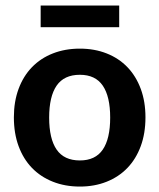

<svg xmlns="http://www.w3.org/2000/svg" viewBox="-20 -669 578 696"><path d="M269.5 -492.7Q322.8 -492.7 366.7 -475.3Q410.6 -458 441.9 -425.5Q473.1 -393.1 490.2 -346.9Q507.3 -300.8 507.3 -243.7Q507.3 -185.5 490.2 -139.2Q473.1 -92.8 441.9 -60.3Q410.6 -27.8 366.7 -10.3Q322.8 7.3 269.5 7.3Q215.8 7.3 171.6 -10.3Q127.4 -27.8 95.9 -60.3Q64.5 -92.8 47.4 -139.2Q30.3 -185.5 30.3 -243.7Q30.3 -300.8 47.4 -346.9Q64.5 -393.1 95.9 -425.5Q127.4 -458 171.6 -475.3Q215.8 -492.7 269.5 -492.7ZM269.5 -87.4Q325.7 -87.4 352.5 -126.7Q379.4 -166 379.4 -242.7Q379.4 -319.3 352.5 -358.6Q325.7 -397.9 269.5 -397.9Q212.4 -397.9 185.3 -358.6Q158.2 -319.3 158.2 -242.7Q158.2 -166 185.3 -126.7Q212.4 -87.4 269.5 -87.4ZM127.4 -648.9H412.1V-570.3H127.4Z"/></svg>

Font: Carlito
Style: Bold
Weight: 700
Designer: Lukasz Dziedzic
Foundry: tyPoland Lukasz Dziedzic
Version: Version 1.104